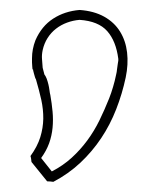

<svg xmlns="http://www.w3.org/2000/svg" viewBox="-20 -899 311 378"><path d="M136.7 -879.4Q165 -877.4 185.1 -866.2Q205.1 -855 216.3 -836.9Q227.5 -818.8 230.2 -795.7Q232.9 -772.5 227.5 -746.6Q220.7 -714.4 208.7 -683.8Q196.8 -653.3 179.2 -627Q161.6 -600.6 138.2 -578.6Q114.7 -556.6 85 -541Q82 -541.5 79.1 -541.7Q76.2 -542 72.8 -542L42 -580.1Q41.5 -583 41.3 -585.9Q41 -588.9 40 -591.8Q53.7 -610.8 59.3 -628.9Q64.9 -647 65.2 -665.3Q65.4 -683.6 61.3 -702.4Q57.1 -721.2 50.8 -742.7Q49.3 -745.1 48.6 -748Q47.9 -751 46.9 -753.9L45.4 -759.8Q44.9 -761.7 44.9 -763.2Q44.9 -762.7 44.4 -762.2Q43.9 -760.7 43.9 -763.7Q43.9 -766.6 43.5 -768.1Q43 -772 43 -776.1Q43 -780.3 43 -784.2Q43 -802.2 49.8 -819.8Q62 -847.7 84.7 -862.3Q107.4 -877 136.7 -879.4ZM136.7 -859.9Q124 -858.9 112.1 -854.5Q100.1 -850.1 90.3 -842.5Q80.6 -835 73.7 -824.2Q66.9 -813.5 64 -800.3Q62 -791 62.7 -782.7Q63.5 -774.4 64 -765.6Q64.9 -762.2 65.7 -759Q66.4 -755.9 67.4 -752.4Q69.8 -749.5 71.8 -744.4Q73.7 -739.3 75.2 -733.2Q76.7 -727.1 77.4 -721.2Q78.1 -715.3 79.1 -711.9Q82 -695.3 83.5 -679.2Q85 -663.1 83.5 -647.5Q82 -631.8 76.7 -616.9Q71.3 -602.1 61 -587.9Q66.4 -581.1 71.5 -574.7Q76.7 -568.4 82 -561.5Q104 -572.8 121.1 -588.4Q138.2 -604 151.9 -622.6Q165.5 -641.1 175.8 -662.1Q186 -683.1 194.8 -705.1Q199.2 -716.3 202.6 -728Q206.1 -739.7 208.5 -751.5Q210 -757.3 210.4 -762.7Q210.9 -768.1 211.9 -773.4Q212.4 -775.9 212.6 -777.8Q212.9 -779.8 212.9 -781.7V-782.2Q212.9 -780.3 213.1 -779.1Q213.4 -777.8 213.4 -778.8Q212.9 -780.3 212.9 -783.2V-782.2V-783.2Q208.5 -817.9 191.2 -837.6Q173.8 -857.4 136.7 -859.9Z"/></svg>

Font: Preussische VI 9 Linie
Style: Regular
Weight: 400
Designer: Peter Wiegel
Foundry: Peter Wiegel
Version: Version 1.000 2009 initial release